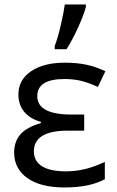

<svg xmlns="http://www.w3.org/2000/svg" viewBox="-20 -825 523 855"><path d="M355 -314.9V-243.2H282.2Q130.9 -243.2 130.9 -150.9Q130.9 -107.4 167 -84.7Q203.1 -62 272.9 -62Q314.5 -62 356.2 -71.5Q397.9 -81.1 446.8 -104V-26.9Q378.9 9.8 268.1 9.8Q160.6 9.8 101.8 -32Q43 -73.7 43 -146Q43 -194.3 70.6 -226.3Q98.1 -258.3 162.1 -276.9V-282.2Q113.8 -295.9 87.9 -327.1Q62 -358.4 62 -403.8Q62 -469.7 118.4 -507.8Q174.8 -545.9 268.1 -545.9Q322.3 -545.9 364.5 -536.9Q406.7 -527.8 449.2 -507.8L416 -438Q367.7 -459.5 335.4 -466.3Q303.2 -473.1 267.1 -473.1Q146 -473.1 146 -397Q146 -314.9 298.8 -314.9ZM223.6 -620.1Q237.8 -656.7 250.7 -713.1Q263.7 -769.5 268.6 -805.2H362.3V-793.9Q355 -763.2 329.3 -706.1Q303.7 -648.9 276.4 -606H223.6Z"/></svg>

Font: Noto Sans Southeast Asian
Style: Regular
Weight: 400
Designer: Monotype Design Team
Foundry: Monotype Imaging Inc.
Version: Version 1.06 uh; ttfautohint (v1.4.1)